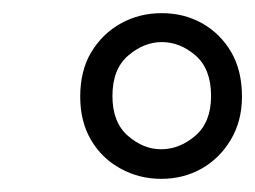

<svg xmlns="http://www.w3.org/2000/svg" viewBox="-20 -732 388 292"><path d="M225 -460Q192 -460 163.5 -475.5Q135 -491 118.5 -519Q102 -547 102 -585Q102 -625 119 -653Q136 -681 164 -696.5Q192 -712 226 -712Q260 -712 287.5 -696.5Q315 -681 331.5 -653Q348 -625 348 -585Q348 -548 331 -519.5Q314 -491 286.5 -475.5Q259 -460 225 -460ZM225 -505Q253 -505 277 -525.5Q301 -546 301 -586Q301 -627 277.5 -647.5Q254 -668 226 -668Q199 -668 175 -647.5Q151 -627 151 -586Q151 -546 174.5 -525.5Q198 -505 225 -505Z"/></svg>

Font: DM Sans 36pt ExtraLight
Style: Italic
Weight: 250
Italic angle: -10°
Designer: Colophon Foundry, Jonny Pinhorn
Foundry: Colophon Foundry
Version: Version 4.004;gftools[0.9.30]